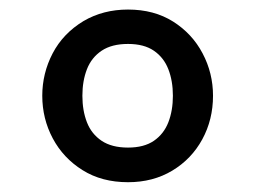

<svg xmlns="http://www.w3.org/2000/svg" viewBox="-20 -737 536 402"><path d="M248 -355.5Q193 -355.5 152.8 -380.8Q112.5 -406 90.5 -447.2Q68.5 -488.5 68.5 -536.5Q68.5 -583.5 90.2 -625.2Q112 -667 155 -693Q196 -717 248 -717Q302.5 -717 342.5 -691.8Q382.5 -666.5 404.2 -625.2Q426 -584 426 -536.5Q426 -486.5 403.5 -445.2Q381 -404 340.8 -379.8Q300.5 -355.5 248 -355.5ZM248 -428Q281.5 -428 302.2 -442.2Q323 -456.5 332.5 -481Q342 -505.5 342 -536.5Q342 -567.5 332.5 -592Q323 -616.5 302.2 -630.8Q281.5 -645 248 -645Q214 -645 192.8 -630.8Q171.5 -616.5 162 -592Q152.5 -567.5 152.5 -536.5Q152.5 -505.5 162 -481Q171.5 -456.5 192.8 -442.2Q214 -428 248 -428Z"/></svg>

Font: Acari Sans
Style: Bold
Weight: 700
Designer: Alfredo Marco Pradil and Stefan Peev (font) & Cristiano Sobral (main changes)
Foundry: Alfredo Marco Pradil and Stefan Peev (font) & Cristiano Sobral (main changes)
Version: Version 1.063; ttfautohint (v1.8.3)